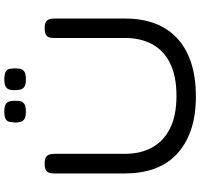

<svg xmlns="http://www.w3.org/2000/svg" viewBox="-39 -876 928 890"><g transform="rotate(-90 425.0 -431.0)"><path d="M423 13Q333 13 266 -10.5Q199 -34 154 -77Q109 -120 87.5 -180.5Q66 -241 66 -315V-643Q66 -656 69 -666.5Q72 -677 82 -682.5Q92 -688 111 -688Q131 -688 140.5 -682.5Q150 -677 153.5 -666.5Q157 -656 157 -642V-315Q157 -244 186 -190.5Q215 -137 274.5 -107Q334 -77 426 -77Q517 -77 576.5 -106.5Q636 -136 665 -189.5Q694 -243 694 -316V-649Q694 -660 697.5 -669Q701 -678 711 -683Q721 -688 740 -688Q759 -688 768.5 -682Q778 -676 781 -666Q784 -656 784 -642V-313Q784 -239 762 -179Q740 -119 695 -76Q650 -33 582 -10Q514 13 423 13ZM502 -775Q477 -775 467 -782.5Q457 -790 454.5 -802Q452 -814 452 -826Q452 -839 454.5 -850Q457 -861 467.5 -868Q478 -875 502 -875Q528 -875 538.5 -868Q549 -861 551 -849Q553 -837 553 -825Q553 -813 551 -801.5Q549 -790 538.5 -782.5Q528 -775 502 -775ZM353 -775Q327 -775 317 -782.5Q307 -790 304.5 -802Q302 -814 302 -826Q303 -839 305 -850Q307 -861 317 -868Q327 -875 353 -875Q378 -875 388 -868Q398 -861 400.5 -849Q403 -837 403 -825Q403 -813 401 -801.5Q399 -790 388.5 -782.5Q378 -775 353 -775Z"/></g></svg>

Font: Fredoka SemiExpanded
Style: Regular
Weight: 400
Width: 6
Designer: Ben Nathan
Foundry: Milena B. Brandão, Ben Nathan
Version: Version 2.001